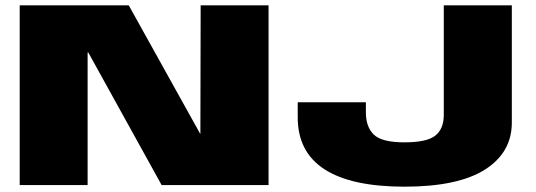

<svg xmlns="http://www.w3.org/2000/svg" viewBox="-20 -695 2011 721"><path d="M54 0H309V-498H311.5L587 0H988.5V-675H733.5L732.5 -193H731.5L463.5 -675H54ZM1499 6Q1699.5 6 1800.8 -58Q1902 -122 1902 -235V-675H1646.5V-263.5Q1646.5 -211.5 1615 -186Q1583.5 -160.5 1499 -160.5Q1413.5 -160.5 1383.8 -189.5Q1354 -218.5 1354 -272.5V-311H1098V-254.5Q1098 -124 1199 -59Q1300 6 1499 6Z"/></svg>

Font: Anybody Expanded Black
Style: Regular
Weight: 900
Width: 7
Designer: Tyler Finck
Foundry: Etcetera Type Company
Version: Version 1.113;gftools[0.9.25]